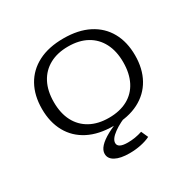

<svg xmlns="http://www.w3.org/2000/svg" viewBox="-169 -756 1135 1129"><g transform="rotate(-30 398.5 -192.0)"><path d="M398.4 11.3Q297.6 11.3 227 -25Q156.5 -61.3 119.4 -128.2Q82.3 -195.2 82.3 -285.5Q82.3 -376.6 119.4 -443.1Q156.5 -509.7 227 -546Q297.6 -582.3 398.4 -582.3Q499.2 -582.3 569.8 -546Q640.3 -509.7 677.4 -443.1Q714.5 -376.6 714.5 -285.5Q714.5 -195.2 677.4 -128.2Q640.3 -61.3 569.8 -25Q499.2 11.3 398.4 11.3ZM398.4 -43.5Q472.6 -43.5 525.4 -72.2Q578.2 -100.8 606 -155.2Q633.9 -209.7 633.9 -285.5Q633.9 -361.3 605.6 -415.3Q577.4 -469.4 525 -498.4Q472.6 -527.4 398.4 -527.4Q325 -527.4 272.2 -498.4Q219.4 -469.4 191.1 -415.3Q162.9 -361.3 162.9 -285.5Q162.9 -209.7 191.1 -155.6Q219.4 -101.6 272.2 -72.6Q325 -43.5 398.4 -43.5ZM399.2 197.6Q337.9 197.6 303.6 179Q269.4 160.5 269.4 127.4Q269.4 103.2 291.1 79.4Q312.9 55.6 355.2 32.7Q397.6 9.7 458.9 -12.1H508.9Q440.3 12.9 397.6 44.4Q354.8 75.8 354.8 103.2Q354.8 137.9 421.8 137.9Q471.8 137.9 520.2 121.8L541.1 168.5Q513.7 182.3 476.6 189.9Q439.5 197.6 399.2 197.6Z"/></g></svg>

Font: Playfair 5pt SemiExpanded Light
Style: Regular
Weight: 300
Width: 6
Designer: Claus Eggers Sørensen
Foundry: Claus Eggers Sørensen
Version: Version 2.203